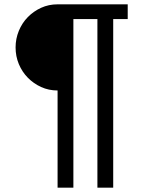

<svg xmlns="http://www.w3.org/2000/svg" viewBox="-20 -718 692 887"><path d="M246 -300Q205 -300 170 -316Q135 -332 108.5 -359Q82 -386 67 -422Q52 -458 52 -499Q52 -539 67 -575.5Q82 -612 108.5 -639Q135 -666 170 -682Q205 -698 246 -698H570V-630H503V149H430V-630H319V149H246Z"/></svg>

Font: IBMPlexSans
Style: Regular
Weight: 400
Designer: Mike Abbink, Paul van der Laan, Pieter van Rosmalen
Foundry: Bold Monday
Version: Version 3.1